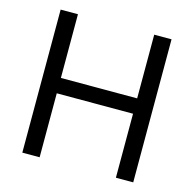

<svg xmlns="http://www.w3.org/2000/svg" viewBox="-106 -835 952 943"><g transform="rotate(15 370.0 -363.5)"><path d="M88.1 -727.3H176.1V-403.4H563.9V-727.3H652V0H563.9V-325.3H176.1V0H88.1Z"/></g></svg>

Font: Fast_Sans-Dotted
Style: Regular
Weight: 400
Version: Version 3.018